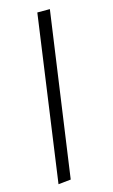

<svg xmlns="http://www.w3.org/2000/svg" viewBox="-119 -608 506 857"><g transform="rotate(-15 134.0 -179.5)"><path d="M147 -562H205L98 197L40 203Z"/></g></svg>

Font: FiraGO Light
Style: Italic
Weight: 300
Italic angle: -8°
Designer: bBox Type GmbH
Foundry: bBox Type GmbH
Version: Version 1.001